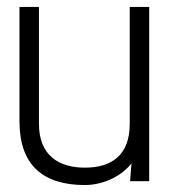

<svg xmlns="http://www.w3.org/2000/svg" viewBox="-20 -521 487 552"><path d="M409 0V-501H353V-165C353 -74 300 -39 224 -39C148 -39 92 -75 92 -165V-501H36V-172C36 -47 103 11 224 11C270 11 324 -9 358 -51L354 0Z"/></svg>

Font: Advent Pro
Style: Regular
Weight: 400
Designer: Andreas Kalpakidis
Foundry: Andreas Kalpakidis
Version: Version 2.002 2008